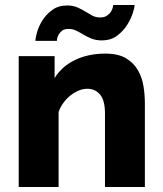

<svg xmlns="http://www.w3.org/2000/svg" viewBox="-20 -750 652 770"><path d="M561 0H401V-295Q401 -347 381.5 -370.5Q362 -394 330 -394Q313 -394 296 -387Q279 -380 263 -367.5Q247 -355 234.5 -338Q222 -321 215 -301V0H55V-525H199V-437Q228 -484 281 -509.5Q334 -535 403 -535Q454 -535 485 -516.5Q516 -498 533 -468.5Q550 -439 555.5 -404Q561 -369 561 -336ZM388 -588Q365 -588 347.5 -595Q330 -602 315 -611Q300 -620 286 -627Q272 -634 255 -634Q238 -634 229 -627Q220 -620 215 -611Q210 -602 209 -594.5Q208 -587 208 -586H122Q122 -597 128.5 -620.5Q135 -644 150 -668Q165 -692 189.5 -710Q214 -728 249 -728Q273 -728 290 -720.5Q307 -713 321.5 -704Q336 -695 350 -687.5Q364 -680 382 -680Q399 -680 409.5 -687.5Q420 -695 425.5 -704Q431 -713 432.5 -721Q434 -729 434 -730H520Q520 -722 513 -699Q506 -676 490.5 -651Q475 -626 450 -607Q425 -588 388 -588Z"/></svg>

Font: Oxford Sans
Style: Regular
Weight: 800
Designer: Matt McInerney, Pablo Impallari, Rodrigo Fuenzalida
Foundry: Matt McInerney, Pablo Impallari, Rodrigo Fuenzalida
Version: Version 3.000g; ttfautohint (v1.5) -l 8 -r 28 -G 28 -x 14 -D